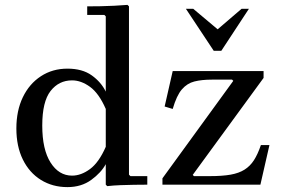

<svg xmlns="http://www.w3.org/2000/svg" viewBox="-20 -756 1156 786"><path d="M508 -41 514 -35H583V0Q557 0 529 0.5Q501 1 473 2Q445 3 419 6L413 0V-84Q394 -49 353.5 -19.5Q313 10 256 10Q195 10 147.5 -19.5Q100 -49 73.5 -103Q47 -157 47 -230Q47 -303 73.5 -358Q100 -413 147.5 -444Q195 -475 256 -475Q317 -475 355.5 -447.5Q394 -420 413 -381V-689L407 -695H337V-730Q363 -730 391.5 -730.5Q420 -731 448 -732.5Q476 -734 502 -736L508 -730ZM413 -155V-310Q385 -374 348.5 -400.5Q312 -427 275 -427Q221 -427 187 -383.5Q153 -340 153 -242Q153 -144 187 -90.5Q221 -37 275 -37Q312 -37 348.5 -64Q385 -91 413 -155ZM645 0V-26L935 -425L930 -430H847Q806 -430 776 -422.5Q746 -415 724.5 -390Q703 -365 687 -310L654 -320L687 -465H1059V-437L769 -40L774 -35H840Q890 -35 924 -41Q958 -47 981 -61.5Q1004 -76 1019.5 -100Q1035 -124 1048 -162H1083L1046 0ZM855 -548 741 -720H771L871 -636L969 -720H999L886 -548Z"/></svg>

Font: Brygada 1918 Medium
Style: Regular
Weight: 500
Designer: Mateusz Machalski | Borys Kosmynka | Przemek Hoffer
Foundry: NIEPODLEGLA 2018
Version: Version 3.006